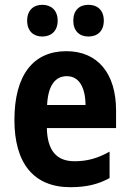

<svg xmlns="http://www.w3.org/2000/svg" viewBox="-20 -769 539 799"><path d="M93 -683C93 -639 120 -617 156 -617C193 -617 220 -640 220 -683C220 -726 193 -749 156 -749C120 -749 93 -727 93 -683ZM285 -683C285 -640 311 -617 348 -617C386 -617 412 -640 412 -683C412 -726 386 -749 348 -749C311 -749 285 -727 285 -683ZM256 -556C118 -556 40 -456 40 -270C40 -92 118 10 273 10C339 10 389 -2 436 -28V-138C386 -110 343 -98 290 -98C214 -98 177 -144 175 -236H463V-309C463 -463 387 -556 256 -556ZM258 -452C309 -452 335 -406 336 -332H176C180 -415 211 -452 258 -452Z"/></svg>

Font: Noto Sans Georgian Condensed Bold
Style: Regular
Weight: 700
Width: 3
Designer: Monotype Design Team, Akaki Razmadze
Foundry: Google LLC
Version: Version 2.005